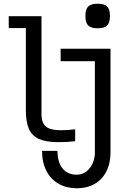

<svg xmlns="http://www.w3.org/2000/svg" viewBox="-20 -762 640 1032"><path d="M119 -169V-611H27V-675H203V-149Q203 -116 214 -97Q225 -78 248.2 -70Q271.5 -62 310 -62Q344 -62 384 -67V-3Q350 0.5 336.8 1.2Q323.5 2 291 2Q227.5 2 190 -14.8Q152.5 -31.5 135.8 -68.5Q119 -105.5 119 -169ZM392 177Q422.5 177 444.8 159.5Q467 142 478.5 114.5Q490 87 490 59V-433H306V-500H574V57Q574 116 551.5 159.8Q529 203.5 488.2 226.8Q447.5 250 393 250Q338 250 295.8 226.2Q253.5 202.5 229.8 157Q206 111.5 206 49H289Q289 110 316.2 143.5Q343.5 177 392 177ZM439 -676Q439 -712 454 -727Q469 -742 505 -742Q541 -742 556 -727Q571 -712 571 -676Q571 -640 556 -625Q541 -610 505 -610Q469 -610 454 -625Q439 -640 439 -676Z"/></svg>

Font: JuliaMono
Style: Regular
Weight: 400
Monospace: yes
Designer: cormullion
Foundry: corm
Version: Version 0.055; ttfautohint (v1.8.4)